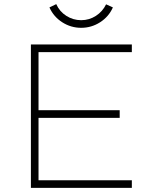

<svg xmlns="http://www.w3.org/2000/svg" viewBox="-20 -912 780 932"><path d="M130 -696H620V-659H167V-377H561V-340H167V-37H620V0H130ZM528 -876Q508 -831 466 -804Q424 -777 374 -777Q324 -777 282 -804Q240 -831 220 -876L253 -892Q269 -856 302 -835Q335 -814 374 -814Q413 -814 445.5 -835Q478 -856 495 -891Z"/></svg>

Font: Major Mono Display
Style: Regular
Weight: 400
Designer: Emre Parlak
Foundry: Emre Parlak
Version: Version 2.000; ttfautohint (v1.8) -l 8 -r 50 -G 200 -x 14 -D